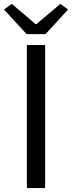

<svg xmlns="http://www.w3.org/2000/svg" viewBox="-38 -964 368 984"><path d="M99.6 0V-733.4H193.4V0ZM98.6 -789.1 -17.6 -915 22.5 -944.3 143.6 -840.8H149.4L271.5 -944.3L310.5 -915L195.3 -789.1Z"/></svg>

Font: Taipei Sans TC Beta
Style: Regular
Weight: 400
Designer: JT Foundry
Foundry: JT Foundry
Version: Version 1.000